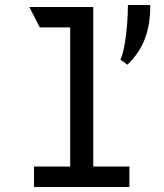

<svg xmlns="http://www.w3.org/2000/svg" viewBox="-20 -750 656 770"><path d="M261.5 0V-705L354 -722V0ZM116.5 0V-82H499V0ZM139.5 -640 97.5 -722H354L335.5 -640ZM491 -490.5 463 -511Q472 -530 478.8 -566.2Q485.5 -602.5 489.2 -645.8Q493 -689 493 -730H582.5V-722Q582.5 -653 561.5 -595.8Q540.5 -538.5 491 -490.5Z"/></svg>

Font: Overpass Mono Light Medium
Style: Regular
Weight: 500
Monospace: yes
Version: Version 4.000